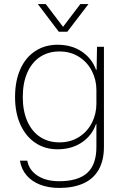

<svg xmlns="http://www.w3.org/2000/svg" viewBox="-20 -747 616 944"><path d="M78 43H114Q123 90 165 117Q207 144 271 144Q363 144 408.5 103.5Q454 63 454 -25V-137H452Q432 -80 382 -46.5Q332 -13 263 -13Q201 -13 154 -44.5Q107 -76 80.5 -134Q54 -192 54 -270Q54 -349 80 -407Q106 -465 153.5 -496Q201 -527 263 -527Q332 -527 382 -493.5Q432 -460 452 -404H455L457 -517H491V-25Q491 42 465 87.5Q439 133 389.5 155Q340 177 271 177Q219 177 177.5 161Q136 145 110.5 115Q85 85 78 43ZM454 -237V-305Q454 -354 432 -397.5Q410 -441 368.5 -467.5Q327 -494 272 -494Q218 -494 177.5 -467.5Q137 -441 114.5 -390.5Q92 -340 92 -270Q92 -201 114.5 -150.5Q137 -100 177.5 -73.5Q218 -47 272 -47Q327 -47 368.5 -73.5Q410 -100 432 -143.5Q454 -187 454 -237ZM166 -727H205L290 -615L375 -727H415L311 -591H269Z"/></svg>

Font: Mona Sans VF XLt
Style: Regular
Weight: 200
Designer: Deni Anggara
Foundry: GitHub
Version: Version 2.000;Glyphs 3.2.3 (3260)